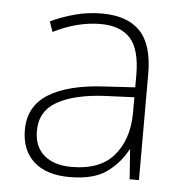

<svg xmlns="http://www.w3.org/2000/svg" viewBox="-45 -582 610 636"><g transform="rotate(5 260.5 -264.5)"><path d="M269 -539Q354 -539 396.5 -494.5Q439 -450 439 -353V0H408L401 -98H399Q375 -52 331.5 -21Q288 10 209 10Q131 10 89.5 -28Q48 -66 48 -133Q48 -212 113.5 -252.5Q179 -293 300 -299L400 -305V-345Q400 -431 367 -467.5Q334 -504 268 -504Q191 -504 111 -464L99 -498Q137 -516 180 -527.5Q223 -539 269 -539ZM304 -268Q202 -263 145 -231Q88 -199 88 -133Q88 -81 121 -52.5Q154 -24 213 -24Q307 -24 353 -77.5Q399 -131 400 -219V-272Z"/></g></svg>

Font: Noto Sans Thai ExtraLight
Style: Regular
Weight: 200
Designer: Monotype Design Team
Foundry: Monotype Imaging Inc.
Version: Version 2.001; ttfautohint (v1.8.4.7-5d5b)